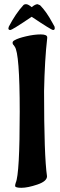

<svg xmlns="http://www.w3.org/2000/svg" viewBox="-20 -877 285 915"><path d="M241 -743Q241 -734 233 -734Q225 -734 131 -797Q38 -734 29 -734Q20 -734 20 -742L22 -750Q55 -813 91 -852Q95 -857 104.5 -857Q114 -857 131 -843Q148 -857 159 -857L171 -852Q201 -822 230 -768L240 -750Q241 -747 241 -743ZM190 -443Q190 -133 204 -37Q204 -13 158 2.5Q112 18 82 18Q52 18 52 9Q52 3 55 -6Q74 -48 74 -344Q74 -624 50 -655L46 -661Q40 -666 40 -673.5Q40 -681 51 -686Q66 -695 104.5 -704Q143 -713 174 -713Q205 -713 205 -699V-696Q193 -592 190 -443Z"/></svg>

Font: Aladin
Style: Regular
Weight: 400
Designer: Angel Koziupa and Alejandro Paul
Foundry: Angel Koziupa and Alejandro Paul
Version: Version 1.000